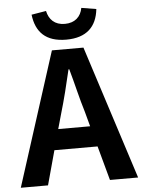

<svg xmlns="http://www.w3.org/2000/svg" viewBox="-61 -971 762 1019"><g transform="rotate(-5 320.5 -461.5)"><path d="M490 -910 411 -923C403 -877 371 -846 317 -846C263 -846 233 -877 223 -923L145 -910C156 -817 208 -762 317 -762C426 -762 480 -817 490 -910ZM203 -183H433L483 0H633L404 -712H236L8 0H153ZM382 -371 403 -293H233L255 -371C277 -445 297 -526 315 -604H319C341 -527 359 -445 382 -371Z"/></g></svg>

Font: Spoqa Han Sans Neo Bold
Style: Bold
Weight: 700
Designer: [Spoqa Han Sans Neo] Dong-huui Kim  Younghwa Kang  Yujin Lee  [Noto Sans] Ryoko NISHIZUKA  (kana & ideographs); Paul D. 
Foundry: Spoqa (http://www.spoqa-han-sans.com)
Version: Version 1.100;hotconv 1.0.109;makeotfexe 2.5.65596